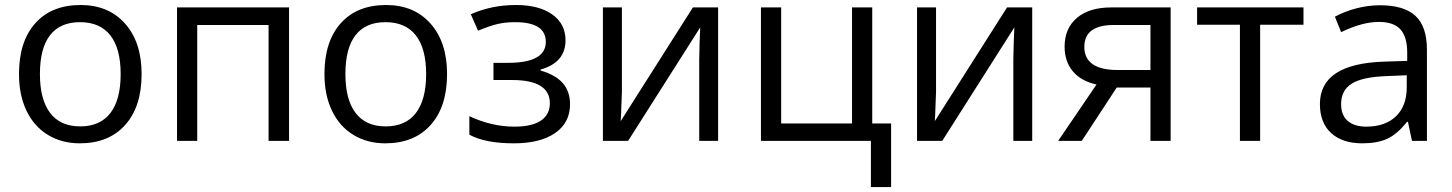

<svg xmlns="http://www.w3.org/2000/svg" viewBox="-20 -565 5824 770"><path d="M547.9 -268.1Q547.9 -137.2 481.9 -63.7Q416 9.8 299.8 9.8Q228 9.8 172.4 -23.9Q116.7 -57.6 86.4 -120.6Q56.2 -183.6 56.2 -268.1Q56.2 -398.9 121.6 -471.9Q187 -544.9 303.2 -544.9Q415.5 -544.9 481.7 -470.2Q547.9 -395.5 547.9 -268.1ZM140.1 -268.1Q140.1 -165.5 181.2 -111.8Q222.2 -58.1 301.8 -58.1Q381.3 -58.1 422.6 -111.6Q463.9 -165 463.9 -268.1Q463.9 -370.1 422.6 -423.1Q381.3 -476.1 300.8 -476.1Q221.2 -476.1 180.7 -423.8Q140.1 -371.6 140.1 -268.1Z M771 0H689.9V-535.2H1139.2V0H1057.1V-464.8H771Z M1772.9 -268.1Q1772.9 -137.2 1707 -63.7Q1641.1 9.8 1524.9 9.8Q1453.1 9.8 1397.5 -23.9Q1341.8 -57.6 1311.5 -120.6Q1281.2 -183.6 1281.2 -268.1Q1281.2 -398.9 1346.7 -471.9Q1412.1 -544.9 1528.3 -544.9Q1640.6 -544.9 1706.8 -470.2Q1772.9 -395.5 1772.9 -268.1ZM1365.2 -268.1Q1365.2 -165.5 1406.2 -111.8Q1447.3 -58.1 1526.9 -58.1Q1606.4 -58.1 1647.7 -111.6Q1689 -165 1689 -268.1Q1689 -370.1 1647.7 -423.1Q1606.4 -476.1 1525.9 -476.1Q1446.3 -476.1 1405.8 -423.8Q1365.2 -371.6 1365.2 -268.1Z M2017.1 -313Q2168.9 -313 2168.9 -397Q2168.9 -476.1 2045.9 -476.1Q2008.3 -476.1 1977.5 -469.2Q1946.8 -462.4 1897 -441.9L1868.2 -507.8Q1951.2 -544.9 2049.3 -544.9Q2141.6 -544.9 2194.8 -507.1Q2248 -469.2 2248 -403.8Q2248 -314 2147.9 -286.1V-282.2Q2209.5 -264.2 2237.8 -230.7Q2266.1 -197.3 2266.1 -147Q2266.1 -72.8 2206.3 -31.5Q2146.5 9.8 2041 9.8Q1925.3 9.8 1862.3 -24.9V-99.1Q1951.7 -57.1 2043 -57.1Q2113.3 -57.1 2149.2 -81.3Q2185.1 -105.5 2185.1 -150.9Q2185.1 -244.1 2033.2 -244.1H1959V-313Z M2474.1 -535.2V-195.8L2470.7 -106.9L2469.2 -79.1L2758.8 -535.2H2859.9V0H2784.2V-327.1L2785.6 -391.6L2788.1 -455.1L2499 0H2397.9V-535.2Z M3553.7 185.1H3472.7V0H3031.7V-535.2H3112.8V-69.8H3397V-535.2H3478V-69.8H3553.7Z M3733.9 -535.2V-195.8L3730.5 -106.9L3729 -79.1L4018.6 -535.2H4119.6V0H4043.9V-327.1L4045.4 -391.6L4047.9 -455.1L3758.8 0H3657.7V-535.2Z M4318.4 0H4223.6L4377.4 -226.1Q4315.4 -239.7 4282.5 -279.1Q4249.5 -318.4 4249.5 -377.9Q4249.5 -451.2 4298.8 -493.2Q4348.1 -535.2 4436.5 -535.2H4674.8V0H4593.8V-213.9H4458.5ZM4328.6 -377Q4328.6 -284.2 4463.4 -284.2H4593.8V-464.8H4446.8Q4328.6 -464.8 4328.6 -377Z M5207.5 -465.8H5033.7V0H4952.6V-465.8H4780.8V-535.2H5207.5Z M5642.6 0 5626.5 -76.2H5622.6Q5582.5 -25.9 5542.7 -8.1Q5502.9 9.8 5443.4 9.8Q5363.8 9.8 5318.6 -31.2Q5273.4 -72.3 5273.4 -147.9Q5273.4 -310.1 5532.7 -317.9L5623.5 -320.8V-354Q5623.5 -417 5596.4 -447Q5569.3 -477.1 5509.8 -477.1Q5442.9 -477.1 5358.4 -436L5333.5 -498Q5373 -519.5 5420.2 -531.7Q5467.3 -543.9 5514.6 -543.9Q5610.4 -543.9 5656.5 -501.5Q5702.6 -459 5702.6 -365.2V0ZM5459.5 -57.1Q5535.2 -57.1 5578.4 -98.6Q5621.6 -140.1 5621.6 -214.8V-263.2L5540.5 -259.8Q5443.8 -256.3 5401.1 -229.7Q5358.4 -203.1 5358.4 -147Q5358.4 -103 5385 -80.1Q5411.6 -57.1 5459.5 -57.1Z"/></svg>

Font: WebKoruri
Style: Regular
Weight: 400
Foundry: lindwurm / mohemohe
Version: Version 1.00